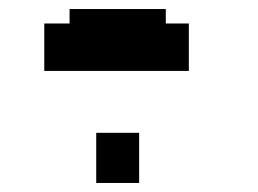

<svg xmlns="http://www.w3.org/2000/svg" viewBox="-20 -488 570 425"><path d="M78 -331V-436H134V-468H347V-436H398V-331ZM193 -83V-194H288V-83Z"/></svg>

Font: TypoPRO Titillium Text
Style: 600 wt
Weight: 600
Designer: Accademia di Belle Arti di Urbino and others
Foundry: Accademia di Belle Arti di Urbino and others.
Version: Version 25.000